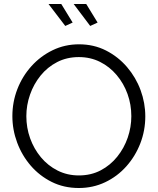

<svg xmlns="http://www.w3.org/2000/svg" viewBox="-20 -937 791 962"><path d="M375 5Q300 5 239 -25.5Q178 -56 134 -107Q90 -158 66 -222.5Q42 -287 42 -355Q42 -426 67 -490.5Q92 -555 137.5 -605.5Q183 -656 244 -685.5Q305 -715 376 -715Q450 -715 511 -684Q572 -653 616.5 -601Q661 -549 684.5 -485Q708 -421 708 -354Q708 -283 683 -218.5Q658 -154 613 -103.5Q568 -53 507 -24Q446 5 375 5ZM112 -355Q112 -297 131 -244Q150 -191 185 -149Q220 -107 268.5 -82.5Q317 -58 375 -58Q436 -58 484.5 -83.5Q533 -109 567.5 -152Q602 -195 620 -247.5Q638 -300 638 -355Q638 -413 619 -466Q600 -519 564.5 -561Q529 -603 481 -627Q433 -651 375 -651Q315 -651 266.5 -626Q218 -601 183.5 -558.5Q149 -516 130.5 -463Q112 -410 112 -355ZM349 -917H412L469 -824L432 -807ZM223 -917H287L344 -824L307 -807Z"/></svg>

Font: Raleway
Style: Regular
Weight: 400
Designer: Matt McInerney, Pablo Impallari, Rodrigo Fuenzalida
Foundry: Matt McInerney, Pablo Impallari, Rodrigo Fuenzalida
Version: Version 4.101;RELEASE